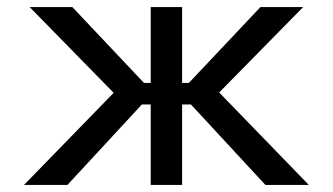

<svg xmlns="http://www.w3.org/2000/svg" viewBox="-20 -524 943 544"><path d="M48 0H171L382 -228H407V0H496V-228H521L732 0H855L601 -262L839 -504H718L515 -289H496V-504H407V-289H388L185 -504H64L302 -261Z"/></svg>

Font: Hibana 45 SubMedium
Style: Regular
Weight: 500
Width: 6
Designer: pygmalion
Foundry: ybstudio
Version: Version 2021.007;FEAKit 1.0